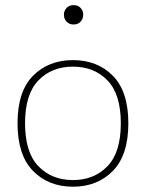

<svg xmlns="http://www.w3.org/2000/svg" viewBox="-20 -722 568 748"><path d="M264.2 -462.4Q346.7 -462.4 398.7 -408.7Q450.7 -355 450.7 -241.7Q450.7 -128.4 398.7 -74.5Q346.7 -20.5 264.2 -20.5Q181.6 -20.5 129.6 -74.5Q77.6 -128.4 77.6 -241.7Q77.6 -355 129.6 -408.7Q181.6 -462.4 264.2 -462.4ZM264.2 -487.8Q168.9 -487.8 108.6 -426.8Q48.3 -365.7 48.3 -241.7Q48.3 -117.7 108.6 -56.2Q168.9 5.4 264.2 5.4Q359.4 5.4 419.7 -56.2Q480 -117.7 480 -241.7Q480 -365.7 419.7 -426.8Q359.4 -487.8 264.2 -487.8ZM229 -664.6Q229 -648.9 239.5 -637.7Q250 -626.5 266.6 -626.5Q283.7 -626.5 293.9 -637.7Q304.2 -648.9 304.2 -664.6Q304.2 -680.2 293.9 -691.2Q283.7 -702.1 266.6 -702.1Q250 -702.1 239.5 -691.2Q229 -680.2 229 -664.6Z"/></svg>

Font: Estedad VF
Style: Regular
Weight: 100
Designer: Amin Abedi
Version: Version 7.3